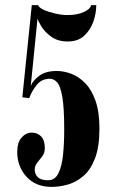

<svg xmlns="http://www.w3.org/2000/svg" viewBox="-20 -720 463 752"><path d="M182 12Q120 12 83.8 -27.8Q47.5 -67.5 47.5 -125Q47.5 -162 64.5 -181.2Q81.5 -200.5 104.5 -200.5Q127 -200.5 141.2 -185.5Q155.5 -170.5 155.5 -140Q155.5 -121 145.5 -107.8Q135.5 -94.5 125.8 -82.5Q116 -70.5 116 -55.5Q116 -38.5 128 -26.2Q140 -14 168.5 -14Q195 -14 208.5 -40.8Q222 -67.5 226.8 -112.5Q231.5 -157.5 231.5 -212.5Q231.5 -298 224 -340.8Q216.5 -383.5 203.8 -397.5Q191 -411.5 175 -411.5Q143.5 -411.5 124 -387.5Q104.5 -363.5 94.5 -335.5L67.5 -339L104.5 -700H129Q132.5 -690 152 -681.2Q171.5 -672.5 197.2 -666.8Q223 -661 244 -661Q284.5 -661 310.2 -673.8Q336 -686.5 336.5 -700H357Q357 -668.5 345.8 -635.8Q334.5 -603 310 -580.2Q285.5 -557.5 245.5 -557.5Q206.5 -557.5 180.8 -576.2Q155 -595 141.8 -616.8Q128.5 -638.5 127 -648L100.5 -383.5Q108.5 -404.5 133.8 -423.2Q159 -442 202.5 -442Q230 -442 259.2 -431Q288.5 -420 313.8 -394.2Q339 -368.5 354.2 -325Q369.5 -281.5 369.5 -216.5Q369.5 -145 352.2 -100Q335 -55 306.8 -30.8Q278.5 -6.5 245.8 2.8Q213 12 182 12Z"/></svg>

Font: Imbue 50pt ExtraBold
Style: Regular
Weight: 800
Designer: Tyler Finck
Foundry: Etcetera Type Company
Version: Version 1.102; ttfautohint (v1.8.3)